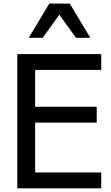

<svg xmlns="http://www.w3.org/2000/svg" viewBox="-20 -1020 601 1040"><path d="M357.9 -1000.5H247.1L135.7 -815.4H211.4L301.3 -940.4L391.6 -815.4H469.2ZM528.3 0V-85.9H170.4V-356H503.9V-441.9H170.4V-641.1H528.3V-727.1H73.7V0Z"/></svg>

Font: SG Kara Light
Style: Regular
Weight: 400
Designer: Damoon Khanjanzadeh
Version: Version 1.000